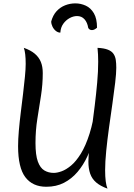

<svg xmlns="http://www.w3.org/2000/svg" viewBox="-20 -1085 795 1136"><path d="M233 -653Q233 -586 222.5 -518.5Q212 -451 201 -382Q190 -313 190 -239Q190 -167 204 -129Q218 -91 242.5 -76.5Q267 -62 298 -62Q318 -62 344.5 -71.5Q371 -81 400.5 -105.5Q430 -130 458.5 -176Q487 -222 510 -294.5Q533 -367 547 -472Q561 -577 561 -720L564 -388Q554 -329 537.5 -270.5Q521 -212 497 -160Q473 -108 438.5 -67.5Q404 -27 358.5 -3.5Q313 20 254 20Q173 20 130 -36.5Q87 -93 87 -220Q87 -260 91.5 -312Q96 -364 103 -420Q110 -476 116.5 -530.5Q123 -585 127.5 -631Q132 -677 132 -707Q132 -772 121 -802Q161 -788 185.5 -767.5Q210 -747 221.5 -719Q233 -691 233 -653ZM668 -684Q668 -652 661.5 -596Q655 -540 645 -471Q635 -402 625 -330Q615 -258 608.5 -192.5Q602 -127 602 -78Q602 -2 616 31Q574 16 549 -5.5Q524 -27 513.5 -57.5Q503 -88 503 -129Q503 -160 509 -211.5Q515 -263 523.5 -327Q532 -391 540.5 -460Q549 -529 555 -596Q561 -663 561 -720Q561 -741 560 -762Q559 -783 557 -802Q596 -800 618.5 -791Q641 -782 651.5 -766.5Q662 -751 665 -730.5Q668 -710 668 -684ZM554 -921Q547 -915 539.5 -911Q532 -907 524 -907Q509 -907 502 -920Q497 -952 480 -971Q463 -990 436 -990Q414 -990 392 -978Q370 -966 354.5 -944.5Q339 -923 337 -892Q323 -892 310.5 -902Q298 -912 290.5 -927.5Q283 -943 283 -958Q293 -995 314.5 -1018.5Q336 -1042 365 -1053.5Q394 -1065 426 -1065Q458 -1065 487.5 -1051.5Q517 -1038 535.5 -1006.5Q554 -975 554 -921Z"/></svg>

Font: Merienda
Style: Regular
Weight: 400
Designer: Eduardo Rodriguez Tunni
Foundry: Eduardo Rodriguez Tunni
Version: Version 2.001